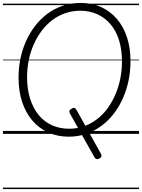

<svg xmlns="http://www.w3.org/2000/svg" viewBox="-20 -910 965 1305"><path d="M655 168Q644 173 636 171Q628 169 622 159L455 -139Q449 -150 452.5 -158Q456 -166 468 -172Q478 -178 486 -176Q494 -174 500 -163L666 135Q672 146 669 154Q666 162 655 168ZM447 19Q371 19 308 -9.5Q245 -38 200 -90.5Q155 -143 130.5 -217Q106 -291 106 -383Q106 -449 119 -512Q132 -575 157.5 -631.5Q183 -688 219.5 -735Q256 -782 303 -817Q350 -852 407 -871Q464 -890 529 -890Q605 -890 667 -862Q729 -834 774 -782Q819 -730 843 -657Q867 -584 867 -494Q867 -427 854 -363.5Q841 -300 815.5 -242.5Q790 -185 753.5 -137.5Q717 -90 670 -55Q623 -20 567 -0.5Q511 19 447 19ZM450 -35Q504 -35 551.5 -52Q599 -69 639.5 -100Q680 -131 711 -173.5Q742 -216 764 -267Q786 -318 797.5 -375Q809 -432 809 -492Q809 -573 789 -637Q769 -701 731 -745.5Q693 -790 641 -813.5Q589 -837 526 -837Q472 -837 424 -820.5Q376 -804 335.5 -773.5Q295 -743 263.5 -701Q232 -659 209.5 -608.5Q187 -558 175.5 -501.5Q164 -445 164 -385Q164 -303 185 -238Q206 -173 243.5 -127.5Q281 -82 333.5 -58.5Q386 -35 450 -35ZM0 365H925V375H0ZM0 -20H925V0H0ZM0 -505H925V-500H0ZM0 -885H925V-875H0Z"/></svg>

Font: Playwrite GB S Guides
Style: Italic
Weight: 400
Italic angle: -7.01216°
Designer: Veronika Burian, José Scaglione
Foundry: TypeTogether
Version: Version 1.002